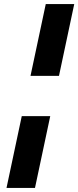

<svg xmlns="http://www.w3.org/2000/svg" viewBox="-20 -763 385 944"><path d="M130 -390 205 -743H345L270 -390ZM12 161 87 -192H227L152 161Z"/></svg>

Font: Saira Expanded
Style: Bold Italic
Weight: 700
Width: 7
Italic angle: -12°
Designer: Hector Gatti with collaboration of the Omnibus-Type team
Foundry: Omnibus-Type
Version: Version 1.101